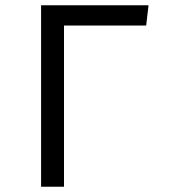

<svg xmlns="http://www.w3.org/2000/svg" viewBox="-20 -709 640 729"><path d="M544 -689 535 -612H223V0H136V-689Z"/></svg>

Font: Fira Mono
Style: Regular
Weight: 400
Designer: Carrois Corporate & Edenspiekermann AG
Foundry: Carrois Corporate GbR & Edenspiekermann AG
Version: Version 3.206;PS 003.206;hotconv 1.0.70;makeotf.lib2.5.58329